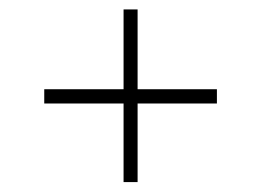

<svg xmlns="http://www.w3.org/2000/svg" viewBox="-20 -416 540 397"><path d="M235.5 -396.5H264.5V-231.5H428.5V-202H264.5V-39.5H235.5V-202H71.5V-231.5H235.5Z"/></svg>

Font: Newsreader Text Light
Style: Regular
Weight: 300
Designer: Hugues Gentile
Foundry: Production Type
Version: Version 1.002